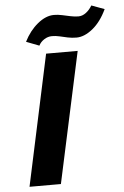

<svg xmlns="http://www.w3.org/2000/svg" viewBox="-59 -921 621 963"><g transform="rotate(-5 251.5 -439.5)"><path d="M50 0 191 -658H350L208 0ZM161 -701 96 -726Q123 -780 164.5 -814Q206 -848 247 -848Q267 -848 287.5 -843.5Q308 -839 329.5 -834.5Q351 -830 369 -830Q389 -830 407 -843.5Q425 -857 438 -879L503 -855Q474 -793 432 -759Q390 -725 350 -725Q327 -725 306 -729.5Q285 -734 266 -738.5Q247 -743 228 -743Q207 -743 188.5 -731Q170 -719 161 -701Z"/></g></svg>

Font: Ysabeau Office ExtraBold
Style: Italic
Weight: 800
Italic angle: -12°
Designer: Christian Thalmann (Catharsis Fonts)
Version: Version 2.001;gftools[0.9.30]; featfreeze: tnum,lnum,ss02